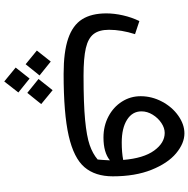

<svg xmlns="http://www.w3.org/2000/svg" viewBox="-12 -596 908 925"><g transform="rotate(90 442.5 -134.0)"><path d="M830 -223Q830 -138 786 -86.5Q742 -35 635 -10.5Q528 14 337 14Q230 14 166 -8Q102 -30 73.5 -75Q45 -120 45 -192Q45 -230 54.5 -272Q64 -314 82 -351L145 -330Q124 -264 124 -205Q124 -157 144.5 -130.5Q165 -104 212.5 -93Q260 -82 345 -82Q480 -82 558.5 -89.5Q637 -97 679 -111.5Q721 -126 749 -150Q751 -168 753 -209Q715 -178 643 -178Q587 -178 541.5 -202Q496 -226 470 -267Q444 -308 444 -357Q444 -411 470 -460Q496 -509 538 -538.5Q580 -568 623 -568Q671 -568 719 -528Q767 -488 798.5 -409.5Q830 -331 830 -223ZM667 -266Q715 -266 751 -273Q743 -371 706 -422Q669 -473 621 -473Q597 -473 573 -457Q549 -441 533 -415Q517 -389 517 -361Q517 -317 557.5 -291.5Q598 -266 667 -266ZM361 135 415 67 482 122 428 189ZM224 143 277 76 344 130 290 197ZM306 245 359 178 426 232 373 300Z"/></g></svg>

Font: FiraGO
Style: Italic
Weight: 400
Italic angle: -8°
Designer: bBox Type GmbH
Foundry: bBox Type GmbH
Version: Version 1.001